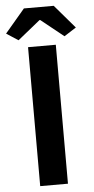

<svg xmlns="http://www.w3.org/2000/svg" viewBox="-81 -984 497 1020"><g transform="rotate(-5 167.0 -474.0)"><path d="M91 0H239V-741H91ZM44 -782 164 -879H168L289 -782L353 -823L246 -948H87L-19 -823Z"/></g></svg>

Font: Source Han Sans KR
Style: Bold
Weight: 700
Designer: Ryoko NISHIZUKA 西塚涼子 (kana, bopomofo & ideographs); Paul D. Hunt (Latin, Greek & Cyrillic); Sandoll Communications 산돌커뮤니
Foundry: Adobe
Version: Version 2.004;hotconv 1.0.118;makeotfexe 2.5.65603